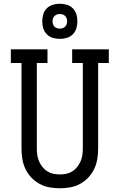

<svg xmlns="http://www.w3.org/2000/svg" viewBox="-20 -999 640 1027"><path d="M300 8Q272 8 244 3Q216 -2 191.5 -15.5Q167 -29 147.5 -49.5Q128 -70 116 -95.5Q104 -121 99.5 -149Q95 -177 95 -205V-662H38V-735H234V-662H177V-205Q177 -187 179.5 -169.5Q182 -152 189 -136Q196 -120 207 -106Q218 -92 233 -82.5Q248 -73 265 -69.5Q282 -66 300 -66Q318 -66 335 -69.5Q352 -73 367 -82.5Q382 -92 393 -106Q404 -120 411 -136Q418 -152 420.5 -169.5Q423 -187 423 -205V-662H366V-735H562V-662H505V-205Q505 -177 500.5 -149Q496 -121 484 -95.5Q472 -70 452.5 -49.5Q433 -29 408.5 -15.5Q384 -2 356 3Q328 8 300 8ZM300 -791Q281 -791 262.5 -796.5Q244 -802 230.5 -815.5Q217 -829 211.5 -847.5Q206 -866 206 -885Q206 -904 211.5 -922.5Q217 -941 230.5 -954.5Q244 -968 262.5 -973.5Q281 -979 300 -979Q319 -979 337.5 -973.5Q356 -968 369.5 -954.5Q383 -941 388.5 -922.5Q394 -904 394 -885Q394 -866 388.5 -847.5Q383 -829 369.5 -815.5Q356 -802 337.5 -796.5Q319 -791 300 -791ZM300 -846Q308 -846 315.5 -848.5Q323 -851 328.5 -856.5Q334 -862 336.5 -869.5Q339 -877 339 -885Q339 -893 336.5 -900.5Q334 -908 328.5 -913.5Q323 -919 315.5 -921.5Q308 -924 300 -924Q292 -924 284.5 -921.5Q277 -919 271.5 -913.5Q266 -908 263.5 -900.5Q261 -893 261 -885Q261 -877 263.5 -869.5Q266 -862 271.5 -856.5Q277 -851 284.5 -848.5Q292 -846 300 -846Z"/></svg>

Font: Iosevka Plex Etoile
Style: Regular
Weight: 400
Designer: Belleve Invis
Foundry: Belleve Invis
Version: Version 25.1.1; ttfautohint (v1.8.4)